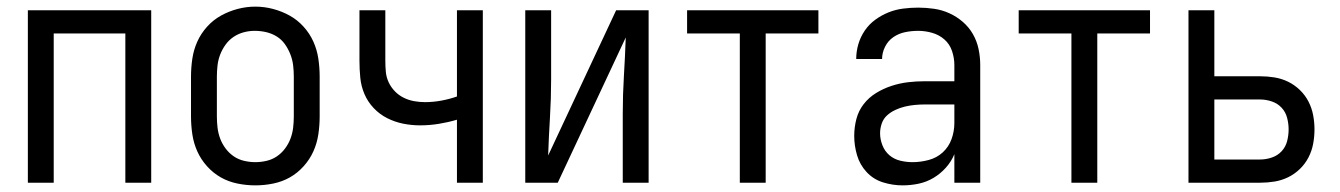

<svg xmlns="http://www.w3.org/2000/svg" viewBox="-20 -551 4040 579"><path d="M64 0V-520H436V0H358V-450H142V0Z M750 8Q723 8 696 2.5Q669 -3 646 -16Q623 -29 604.5 -49.5Q586 -70 575 -94.5Q564 -119 560 -146Q556 -173 556 -200V-320Q556 -347 560 -374Q564 -401 575 -425.5Q586 -450 604.5 -470.5Q623 -491 646.5 -504Q670 -517 696.5 -524Q723 -531 750 -531Q777 -531 803.5 -524Q830 -517 853.5 -504Q877 -491 895.5 -470.5Q914 -450 925 -425.5Q936 -401 940 -374Q944 -347 944 -320V-200Q944 -173 940 -146Q936 -119 925 -94.5Q914 -70 895.5 -49.5Q877 -29 854 -16Q831 -3 804 2.5Q777 8 750 8ZM750 -62Q767 -62 784 -66Q801 -70 815 -79.5Q829 -89 839.5 -103Q850 -117 856 -133Q862 -149 864 -166Q866 -183 866 -200V-320Q866 -337 864 -354Q862 -371 855.5 -387.5Q849 -404 839 -418Q829 -432 814.5 -441Q800 -450 783 -454Q766 -458 748 -458Q731 -458 714.5 -453.5Q698 -449 684 -439.5Q670 -430 660 -416Q650 -402 644 -386.5Q638 -371 636 -354Q634 -337 634 -320V-200Q634 -183 636 -166Q638 -149 644 -133Q650 -117 660.5 -103Q671 -89 685 -79.5Q699 -70 716 -66Q733 -62 750 -62Z M1358 0V-190Q1331 -182 1303 -177.5Q1275 -173 1247 -173Q1221 -173 1196 -178Q1171 -183 1148 -194.5Q1125 -206 1107 -225Q1089 -244 1079 -267.5Q1069 -291 1066.5 -316.5Q1064 -342 1064 -368V-520H1142V-368Q1142 -351 1143.5 -334.5Q1145 -318 1152 -303Q1159 -288 1170.5 -276Q1182 -264 1197 -256.5Q1212 -249 1228.5 -246Q1245 -243 1261 -243Q1286 -243 1310.5 -247.5Q1335 -252 1358 -260V-520H1436V0Z M1564 0V-520H1642V-312Q1642 -254 1638.5 -197Q1635 -140 1633 -82L1838 -520H1936V0H1858V-208Q1858 -266 1861.5 -323Q1865 -380 1867 -438L1662 0Z M2211 0V-450H2052V-520H2448V-450H2289V0Z M2702 8Q2672 8 2643 -1Q2614 -10 2593.5 -32Q2573 -54 2564.5 -83Q2556 -112 2556 -141Q2556 -167 2562.5 -192Q2569 -217 2584.5 -237Q2600 -257 2622 -270.5Q2644 -284 2668.5 -292Q2693 -300 2718 -303Q2743 -306 2769 -306H2858V-355Q2858 -376 2851 -397Q2844 -418 2828 -432Q2812 -446 2791 -452Q2770 -458 2749 -458Q2729 -458 2709.5 -454Q2690 -450 2674 -439Q2658 -428 2649 -410Q2640 -392 2640 -373Q2640 -373 2640 -373Q2640 -373 2640 -373Q2640 -373 2640 -373Q2640 -373 2640 -373Q2640 -373 2640 -373Q2640 -373 2640 -373H2562Q2562 -373 2562 -373Q2562 -373 2562 -373Q2562 -396 2568.5 -418Q2575 -440 2588 -459Q2601 -478 2619.5 -491.5Q2638 -505 2659 -513.5Q2680 -522 2703 -525Q2726 -528 2749 -528Q2773 -528 2797 -524.5Q2821 -521 2843 -511Q2865 -501 2883.5 -485Q2902 -469 2914 -448Q2926 -427 2931 -403Q2936 -379 2936 -355V0H2858V-86Q2849 -64 2832.5 -45.5Q2816 -27 2795 -14.5Q2774 -2 2750 3Q2726 8 2702 8ZM2732 -62Q2756 -62 2780.5 -68.5Q2805 -75 2823 -91.5Q2841 -108 2849.5 -131.5Q2858 -155 2858 -180V-236H2769Q2754 -236 2738.5 -234.5Q2723 -233 2708.5 -229.5Q2694 -226 2680 -219.5Q2666 -213 2655 -203Q2644 -193 2639 -178.5Q2634 -164 2634 -149Q2634 -131 2641 -113Q2648 -95 2662 -83Q2676 -71 2694.5 -66.5Q2713 -62 2732 -62Z M3211 0V-450H3052V-520H3448V-450H3289V0Z M3564 0V-520H3642V-321H3780Q3802 -321 3823.5 -317.5Q3845 -314 3864.5 -304.5Q3884 -295 3900 -279.5Q3916 -264 3926 -244.5Q3936 -225 3940 -203.5Q3944 -182 3944 -161Q3944 -139 3940 -117.5Q3936 -96 3926 -76.5Q3916 -57 3900 -41.5Q3884 -26 3864.5 -16.5Q3845 -7 3823.5 -3.5Q3802 0 3780 0ZM3642 -70H3780Q3798 -70 3815.5 -76Q3833 -82 3845 -95Q3857 -108 3861.5 -125.5Q3866 -143 3866 -161Q3866 -178 3861.5 -195.5Q3857 -213 3845 -226Q3833 -239 3815.5 -245Q3798 -251 3780 -251H3642Z"/></svg>

Font: Zed Mono
Style: Regular
Weight: 400
Monospace: yes
Designer: Belleve Invis
Foundry: Belleve Invis
Version: Version 1.0.0; ttfautohint (v1.8.4)